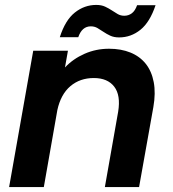

<svg xmlns="http://www.w3.org/2000/svg" viewBox="-20 -760 701 780"><path d="M361 -443Q305 -443 266 -410Q227 -377 213 -313L158 0H17L115 -554H256L244 -486Q277 -521 323.5 -541.5Q370 -562 423 -562Q472 -562 510 -546.5Q548 -531 572 -501Q596 -471 604.5 -426.5Q613 -382 603 -325L545 0H406L460 -306Q471 -373 444 -408Q417 -443 361 -443ZM223 -609Q245 -678 284 -709Q323 -740 371 -740Q392 -740 407 -733Q422 -726 434 -718Q446 -710 458 -703Q470 -696 485 -696Q502 -696 515.5 -706Q529 -716 537 -739H612Q589 -670 550.5 -639Q512 -608 464 -608Q443 -608 428 -615Q413 -622 400.5 -630.5Q388 -639 376 -646Q364 -653 349 -653Q313 -653 298 -609Z"/></svg>

Font: SVN-Poppins SemiBold
Style: Italic
Weight: 600
Italic angle: -10°
Designer: Ninad Kale (Devanagari), Jonny Pinhorn (Latin)
Foundry: Indian Type Foundry
Version: Version 3.002 2017; ttfautohint (v1.8.3)